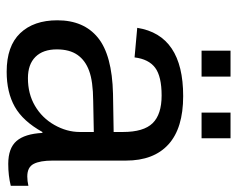

<svg xmlns="http://www.w3.org/2000/svg" viewBox="-90 -636 735 596"><g transform="rotate(90 278.0 -337.5)"><path d="M202.1 9.8Q122.6 9.8 82.5 -32.2Q42.5 -74.2 42.5 -147.5Q42.5 -229.5 96.4 -273.4Q150.4 -317.4 270.5 -320.3L389.2 -322.3V-351.1Q389.2 -415.5 361.8 -443.4Q334.5 -471.2 275.9 -471.2Q216.8 -471.2 189.9 -451.2Q163.1 -431.2 157.7 -387.2L65.9 -395.5Q88.4 -538.1 277.8 -538.1Q377.4 -538.1 427.7 -492.4Q478 -446.8 478 -360.4V-132.8Q478 -93.8 488.3 -74Q498.5 -54.2 527.3 -54.2Q541 -54.2 556.2 -57.6V-2.9Q524.4 4.9 488.3 4.9Q439.5 4.9 417.2 -20.8Q395 -46.4 392.1 -101.1H389.2Q355.5 -40.5 310.8 -15.4Q266.1 9.8 202.1 9.8ZM389.2 -260.7 293 -258.8Q231.4 -258.3 199.2 -246.1Q167 -234.4 149.9 -210Q132.8 -185.5 132.8 -146Q132.8 -103 156 -79.6Q179.2 -56.2 222.2 -56.2Q271 -56.2 308.1 -78.1Q345.7 -100.1 367.4 -138.4Q389.2 -176.8 389.2 -217.3ZM408.7 -685.1V-595.2H329.1V-685.1ZM217.3 -685.1V-595.2H136.7V-685.1Z"/></g></svg>

Font: Arimo Nerd Font
Style: Regular
Weight: 400
Designer: Steve Matteson
Foundry: Monotype Imaging Inc.
Version: Version 1.33;Nerd Fonts 3.2.1